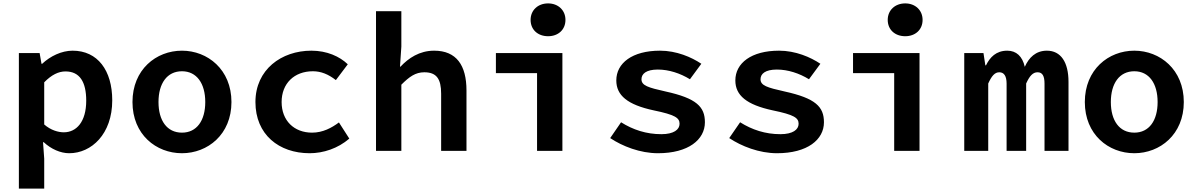

<svg xmlns="http://www.w3.org/2000/svg" viewBox="-20 -887 7040 1129"><path d="M91 -575V222H240V46L233 -51H237C281 -10 336 14 387 14C518 14 640 -99 640 -297C640 -473 554 -589 407 -589C342 -589 276 -557 228 -512H224L213 -575ZM487 -295C487 -170 429 -109 355 -109C323 -109 279 -121 240 -155V-403C283 -447 324 -467 365 -467C449 -467 487 -405 487 -295Z M759 -287C759 -96 898 14 1050 14C1201 14 1341 -96 1341 -287C1341 -478 1201 -589 1050 -589C898 -589 759 -478 759 -287ZM1187 -287C1187 -178 1137 -107 1050 -107C962 -107 912 -178 912 -287C912 -396 962 -468 1050 -468C1137 -468 1187 -396 1187 -287Z M1482 -287C1482 -96 1620 14 1801 14C1881 14 1967 -14 2034 -72L1973 -167C1930 -135 1878 -107 1815 -107C1709 -107 1636 -178 1636 -287C1636 -396 1710 -468 1820 -468C1867 -468 1910 -451 1955 -416L2025 -509C1977 -555 1903 -589 1811 -589C1635 -589 1482 -478 1482 -287Z M2191 -821V0H2340V-389C2387 -436 2423 -462 2475 -462C2547 -462 2574 -423 2574 -336V0H2723V-355C2723 -503 2664 -589 2533 -589C2446 -589 2382 -545 2335 -495H2332L2340 -613V-821Z M3100 -770C3100 -712 3143 -674 3203 -674C3262 -674 3305 -712 3305 -770C3305 -827 3262 -867 3203 -867C3143 -867 3100 -827 3100 -770ZM3138 -457V0H3287V-575H2896V-457Z M3568 -75C3640 -27 3744 14 3849 14C4028 14 4125 -66 4125 -168C4125 -259 4076 -309 3894 -349C3791 -372 3752 -384 3752 -421C3752 -453 3780 -478 3848 -478C3913 -478 3980 -456 4037 -421L4104 -512C4046 -551 3958 -589 3861 -589C3698 -589 3604 -516 3604 -414C3604 -326 3670 -271 3824 -238C3950 -212 3976 -194 3976 -159C3976 -125 3942 -98 3869 -98C3780 -98 3702 -124 3632 -168Z M4268 -75C4340 -27 4444 14 4549 14C4728 14 4825 -66 4825 -168C4825 -259 4776 -309 4594 -349C4491 -372 4452 -384 4452 -421C4452 -453 4480 -478 4548 -478C4613 -478 4680 -456 4737 -421L4804 -512C4746 -551 4658 -589 4561 -589C4398 -589 4304 -516 4304 -414C4304 -326 4370 -271 4524 -238C4650 -212 4676 -194 4676 -159C4676 -125 4642 -98 4569 -98C4480 -98 4402 -124 4332 -168Z M5200 -770C5200 -712 5243 -674 5303 -674C5362 -674 5405 -712 5405 -770C5405 -827 5362 -867 5303 -867C5243 -867 5200 -827 5200 -770ZM5238 -457V0H5387V-575H4996V-457Z M5650 -575V0H5791V-396C5811 -440 5829 -462 5856 -462C5884 -462 5899 -440 5899 -395V0H6014V-396C6034 -440 6053 -462 6081 -462C6110 -462 6122 -440 6122 -395V0H6263V-406C6263 -521 6218 -589 6136 -589C6070 -589 6030 -548 6006 -494C5992 -556 5956 -589 5903 -589C5837 -589 5801 -550 5778 -503H5774L5763 -575Z M6359 -287C6359 -96 6498 14 6650 14C6801 14 6941 -96 6941 -287C6941 -478 6801 -589 6650 -589C6498 -589 6359 -478 6359 -287ZM6787 -287C6787 -178 6737 -107 6650 -107C6562 -107 6512 -178 6512 -287C6512 -396 6562 -468 6650 -468C6737 -468 6787 -396 6787 -287Z"/></svg>

Font: Kawkab Mono
Style: Bold
Weight: 700
Monospace: yes
Designer: Abdullah Arif
Foundry: Abdullah Arif
Version: Version 1.000;PS 000.500;hotconv 1.0.88;makeotf.lib2.5.64775